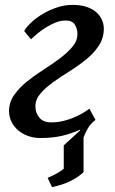

<svg xmlns="http://www.w3.org/2000/svg" viewBox="-20 -555 471 786"><path d="M17 -100C17 -84 20.5 -69.2 27.5 -55.5C34.5 -41.8 43.8 -30.2 55.5 -20.5C67.2 -10.8 80.7 -3.3 96 2C111.3 7.3 127.7 10 145 10C179.7 10 210 6.8 236 0.5C262 -5.8 285.7 -14 307 -24L308 -21L241 40V136C229.7 144.7 219 151.7 209 157C199 162.3 187.7 167.7 175 173L193 211C246.3 200.3 289.3 180 322 150V8C326.7 -5.3 332.8 -18.3 340.5 -31C348.2 -43.7 358.3 -54.7 371 -64L346 -110C338.7 -104.7 329.8 -98.8 319.5 -92.5C309.2 -86.2 297.3 -80.2 284 -74.5C270.7 -68.8 256 -64 240 -60C224 -56 207 -54 189 -54C167.7 -54 151.7 -60.5 141 -73.5C130.3 -86.5 125 -102 125 -120C125 -138.7 131.8 -156 145.5 -172C159.2 -188 176.5 -203.5 197.5 -218.5C218.5 -233.5 241 -248.5 265 -263.5C289 -278.5 311.5 -294.5 332.5 -311.5C353.5 -328.5 370.8 -347.3 384.5 -368C398.2 -388.7 405 -412 405 -438C405 -450.7 402.3 -462.8 397 -474.5C391.7 -486.2 383.8 -496.5 373.5 -505.5C363.2 -514.5 350 -521.7 334 -527C318 -532.3 299.3 -535 278 -535C256 -535 234.5 -531.5 213.5 -524.5C192.5 -517.5 173 -508.7 155 -498C137 -487.3 121.3 -475.7 108 -463C94.7 -450.3 85 -438.7 79 -428L107 -394C113.7 -400.7 122.2 -408.3 132.5 -417C142.8 -425.7 154.3 -434 167 -442C179.7 -450 193 -456.8 207 -462.5C221 -468.2 235.3 -471 250 -471C267.3 -471 279.5 -465.3 286.5 -454C293.5 -442.7 297 -430 297 -416C297 -397.3 290.2 -379.8 276.5 -363.5C262.8 -347.2 245.5 -331.2 224.5 -315.5C203.5 -299.8 181 -284.3 157 -269C133 -253.7 110.5 -237.5 89.5 -220.5C68.5 -203.5 51.2 -185.2 37.5 -165.5C23.8 -145.8 17 -124 17 -100Z"/></svg>

Font: PT Serif Caption
Style: Italic
Weight: 400
Italic angle: -12°
Designer: A.Korolkova, O.Umpeleva, V.Yefimov
Foundry: ParaType Ltd
Version: Version 1.000W OFL